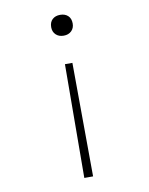

<svg xmlns="http://www.w3.org/2000/svg" viewBox="-84 -591 667 862"><g transform="rotate(-10 250.0 -160.0)"><path d="M233 -308H267L270 210H230ZM250 -530Q272 -530 285.5 -517.5Q299 -505 299 -482Q299 -461 285.5 -448Q272 -435 250 -435Q228 -435 214.5 -448Q201 -461 201 -482Q201 -505 214.5 -517.5Q228 -530 250 -530Z"/></g></svg>

Font: M PLUS 1 Code ExtraLight
Style: Regular
Weight: 250
Designer: Coji Morishita
Foundry: UNDERFOREST DESIGN
Version: Version 1.002